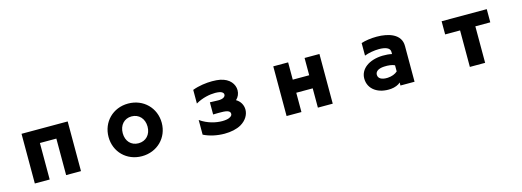

<svg xmlns="http://www.w3.org/2000/svg" viewBox="-4 -1340 6008 2210"><g transform="rotate(-15 3000.0 -235.0)"><path d="M598 -371V64H775V-528H225V64H402V-371Z M1817 -233C1817 -411 1681 -547 1499 -547C1317 -547 1183 -411 1183 -233C1183 -55 1317 80 1499 80C1681 80 1817 -55 1817 -233ZM1648 -233C1648 -138 1587 -74 1499 -74C1411 -74 1352 -138 1352 -233C1352 -328 1412 -394 1499 -394C1587 -394 1648 -328 1648 -233Z M2710 -263C2741 -291 2757 -330 2757 -370C2757 -441 2706 -515 2595 -537C2571 -542 2538 -545 2500 -545C2430 -545 2342 -534 2265 -505V-342C2347 -390 2436 -406 2499 -406C2517 -406 2534 -404 2547 -402C2587 -395 2601 -373 2598 -356C2594 -331 2565 -313 2511 -314C2478 -314 2460 -315 2413 -317V-172C2456 -174 2491 -173 2510 -173C2593 -173 2614 -154 2616 -129C2618 -109 2605 -95 2576 -83C2559 -76 2530 -71 2496 -71C2423 -71 2323 -92 2236 -154V21C2307 57 2398 76 2484 76C2560 76 2631 61 2682 32C2753 -9 2787 -72 2787 -131C2787 -184 2760 -234 2710 -263Z M3598 -166V64H3775V-528H3598V-322H3402V-528H3225V64H3402V-166Z M4582 28V64H4750C4751 -81 4749 -221 4750 -362C4751 -504 4604 -550 4462 -550C4394 -550 4326 -540 4277 -524V-374C4326 -393 4393 -405 4451 -405C4523 -405 4582 -387 4582 -337V-311C4553 -318 4510 -322 4472 -321C4307 -317 4200 -234 4200 -121C4200 8 4316 86 4469 73C4514 69 4560 51 4582 28ZM4582 -177V-104C4554 -79 4515 -63 4464 -60C4394 -57 4351 -80 4351 -126C4351 -163 4384 -191 4455 -195C4505 -198 4554 -192 4582 -177Z M5591 64V-371H5769V-528H5231V-371H5409V64Z"/></g></svg>

Font: LINE Seed JP App_OTF ExtraBold
Style: Regular
Weight: 800
Designer: LINE & Fontrix & Fontworks
Version: Version 1.013